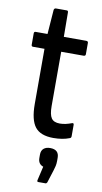

<svg xmlns="http://www.w3.org/2000/svg" viewBox="-95 -662 501 939"><g transform="rotate(10 156.0 -192.5)"><path d="M201 8Q137 8 110 -26.5Q83 -61 83 -140V-414H26Q18 -414 18 -423V-479Q18 -488 26 -488H85L94 -609Q96 -618 104 -618H158Q165 -618 165 -609L166 -488H277Q287 -488 287 -479V-423Q287 -414 277 -414H166V-144Q166 -102 178 -84.5Q190 -67 220 -67Q235 -67 250 -70.5Q265 -74 278 -79Q288 -83 288 -72V-16Q288 -7 280 -5Q247 8 201 8ZM166 233Q159 233 161 224L177 155Q151 146 151 116V100Q151 79 163 69Q175 59 195 59Q239 59 239 100V116Q239 129 236.5 140.5Q234 152 230 164L210 227Q207 233 202 233Z"/></g></svg>

Font: Sofia Sans Condensed Medium
Style: Regular
Weight: 500
Designer: Botio Nikoltchev, Ani Petrova
Foundry: lettersoup
Version: Version 4.101; ttfautohint (v1.8.4.7-5d5b)